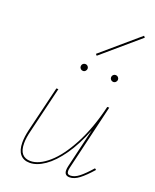

<svg xmlns="http://www.w3.org/2000/svg" viewBox="-151 -903 802 993"><g transform="rotate(20 250.0 -407.0)"><path d="M272 -636 265 -644 467 -817 474 -809ZM213 -557Q213 -565 218.5 -570.5Q224 -576 232 -576Q240 -576 245.5 -570.5Q251 -565 251 -557Q251 -550 245.5 -544Q240 -538 232 -538Q224 -538 218.5 -543.5Q213 -549 213 -557ZM399 -576Q407 -576 412.5 -570.5Q418 -565 418 -557Q418 -550 412.5 -544Q407 -538 399 -538Q391 -538 385.5 -543.5Q380 -549 380 -557Q380 -565 385.5 -570.5Q391 -576 399 -576ZM463 -86 471 -80Q435 -39 407.5 -18Q380 3 355 3Q326 3 326 -26Q326 -36 329 -49L380 -265Q346 -178 303.5 -117.5Q261 -57 217.5 -27Q174 3 135 3Q101 3 82.5 -19Q64 -41 64 -84Q64 -114 73 -153L134 -406H145L84 -152Q74 -113 74 -83Q74 -44 90 -25.5Q106 -7 136 -7Q182 -7 235 -53Q288 -99 336 -189.5Q384 -280 414 -406H425L340 -47Q337 -35 337 -26Q337 -7 355 -7Q378 -7 403 -26.5Q428 -46 463 -86Z"/></g></svg>

Font: Ysabeau Infant Hairline
Style: Italic
Weight: 100
Italic angle: -12°
Designer: Christian Thalmann (Catharsis Fonts)
Version: Version 0.003